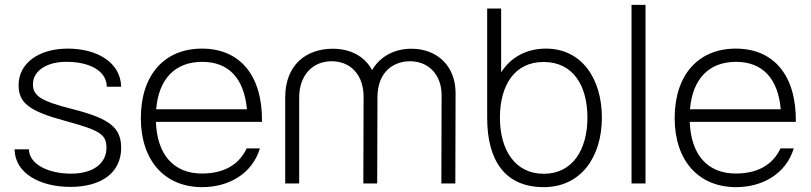

<svg xmlns="http://www.w3.org/2000/svg" viewBox="-20 -755 3335 790"><path d="M269.5 14C399.5 14 478.5 -46 478.5 -146.5C478.5 -229.5 432.5 -267 277 -306.5C149.5 -338.5 115.5 -360.5 115.5 -408C115.5 -464 173.5 -502 257 -500.5C345.5 -500 418.5 -465.5 419.5 -398H478.5C476.5 -498.5 379 -555 259 -555C138.5 -555 56.5 -494 56.5 -405C56.5 -331 100 -297.5 250.5 -257C392.5 -218.5 418 -201.5 418 -147C418 -81 361.5 -40.5 272 -40.5C182 -40.5 100 -77.5 99 -140.5H40C41.5 -41.5 145 14 269.5 14Z M812 15C920 15 1017.5 -39 1049.5 -144.5H995C961 -72 894 -41 811 -41C694.5 -41 626.5 -118.5 621.5 -253.5H1058C1060.5 -443 968.5 -555 811 -555C656 -555 559.5 -446 559.5 -269C559.5 -95 657 15 812 15ZM622.5 -305.5C633 -430 700 -500.5 812 -500.5C921 -500.5 984.5 -432.5 996 -305.5Z M1797 -363 1796 0H1853.5L1854.5 -371.5C1854.5 -484.5 1778 -554.5 1672.5 -554.5C1602 -554.5 1542.5 -521.5 1511 -466.5C1480 -525 1419 -554.5 1349.5 -554.5C1241.5 -554.5 1153.5 -490 1153.5 -353.5V0H1211V-342.5L1211.5 -353.5H1211C1211 -444 1265 -503 1344.5 -503C1422.5 -503 1476 -446.5 1476 -357.5L1475 0H1532L1533 -353.5C1533 -464 1604 -503 1667 -503C1741 -503 1797 -450 1797 -363Z M2217.5 15C2370 15 2456.5 -109 2456.5 -271C2456.5 -431 2373.5 -555 2226.5 -555C2144.5 -555 2081.5 -518.5 2042 -457.5V-720H1984.5V-271C1984.5 -94.5 2057.5 15 2217.5 15ZM2037 -271C2037 -404.5 2097.5 -500 2216.5 -500C2339.5 -500 2397 -401 2397 -271C2397 -140 2336.5 -40 2217.5 -40C2097.5 -40 2037 -140 2037 -271Z M2578.5 0H2636V-735H2578.5Z M3008.5 15C3116.5 15 3214 -39 3246 -144.5H3191.5C3157.5 -72 3090.5 -41 3007.5 -41C2891 -41 2823 -118.5 2818 -253.5H3254.5C3257 -443 3165 -555 3007.5 -555C2852.5 -555 2756 -446 2756 -269C2756 -95 2853.5 15 3008.5 15ZM2819 -305.5C2829.5 -430 2896.5 -500.5 3008.5 -500.5C3117.5 -500.5 3181 -432.5 3192.5 -305.5Z"/></svg>

Font: Eudonet Light
Style: Regular
Weight: 300
Designer: Mikhail Sharanda
Foundry: Mikhail Sharanda
Version: Version 4.503;Glyphs 3.1.2 (3151)